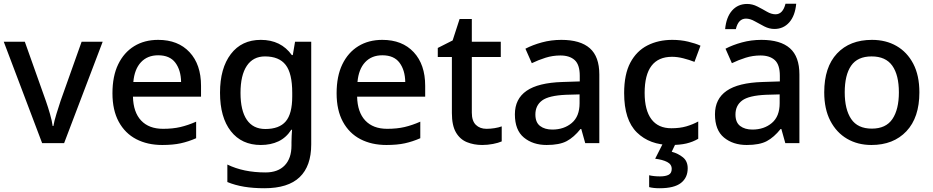

<svg xmlns="http://www.w3.org/2000/svg" viewBox="-20 -854 4960 1021"><path d="M204 -93 0 -632H112L224 -317Q235 -286 246 -247.5Q257 -209 260 -184H264Q268 -209 280 -248Q292 -287 302 -317L414 -632H526L321 -93Z M821 -642Q927 -642 988 -576.5Q1049 -511 1049 -398V-340H687Q689 -257 730.5 -213Q772 -169 847 -169Q899 -169 939.5 -178.5Q980 -188 1023 -207V-119Q982 -101 941 -92Q900 -83 843 -83Q764 -83 704.5 -114Q645 -145 611.5 -206.5Q578 -268 578 -358Q578 -449 608.5 -512Q639 -575 693.5 -608.5Q748 -642 821 -642ZM821 -560Q764 -560 729.5 -523Q695 -486 689 -418H943Q942 -481 912.5 -520.5Q883 -560 821 -560Z M1367 -642Q1474 -642 1532 -561H1537L1549 -632H1635V-86Q1635 29 1573.5 88Q1512 147 1386 147Q1327 147 1278.5 139Q1230 131 1189 114V21Q1275 63 1392 63Q1458 63 1494 25.5Q1530 -12 1530 -80V-98Q1530 -111 1531 -132Q1532 -153 1533 -164H1529Q1502 -122 1461 -102.5Q1420 -83 1367 -83Q1265 -83 1207.5 -156.5Q1150 -230 1150 -361Q1150 -491 1207.5 -566.5Q1265 -642 1367 -642ZM1389 -554Q1326 -554 1292.5 -504Q1259 -454 1259 -360Q1259 -266 1292.5 -217Q1326 -168 1391 -168Q1465 -168 1499.5 -208.5Q1534 -249 1534 -341V-361Q1534 -464 1499 -509Q1464 -554 1389 -554Z M2013 -642Q2119 -642 2180 -576.5Q2241 -511 2241 -398V-340H1879Q1881 -257 1922.5 -213Q1964 -169 2039 -169Q2091 -169 2131.5 -178.5Q2172 -188 2215 -207V-119Q2174 -101 2133 -92Q2092 -83 2035 -83Q1956 -83 1896.5 -114Q1837 -145 1803.5 -206.5Q1770 -268 1770 -358Q1770 -449 1800.5 -512Q1831 -575 1885.5 -608.5Q1940 -642 2013 -642ZM2013 -560Q1956 -560 1921.5 -523Q1887 -486 1881 -418H2135Q2134 -481 2104.5 -520.5Q2075 -560 2013 -560Z M2567 -169Q2588 -169 2610 -172.5Q2632 -176 2648 -182V-102Q2630 -94 2601.5 -88.5Q2573 -83 2544 -83Q2500 -83 2463 -98Q2426 -113 2404.5 -150Q2383 -187 2383 -253V-551H2308V-599L2387 -639L2424 -753H2489V-632H2643V-551H2489V-255Q2489 -211 2510.5 -190Q2532 -169 2567 -169Z M2965 -642Q3066 -642 3116.5 -597.5Q3167 -553 3167 -458V-93H3092L3071 -168H3067Q3032 -124 2993.5 -103.5Q2955 -83 2887 -83Q2814 -83 2766 -122.5Q2718 -162 2718 -246Q2718 -328 2780 -371Q2842 -414 2971 -418L3063 -421V-451Q3063 -510 3036 -534.5Q3009 -559 2960 -559Q2919 -559 2881 -547Q2843 -535 2808 -518L2774 -595Q2812 -615 2861.5 -628.5Q2911 -642 2965 -642ZM2990 -350Q2898 -346 2862.5 -319.5Q2827 -293 2827 -245Q2827 -203 2852 -184Q2877 -165 2917 -165Q2979 -165 3020.5 -200Q3062 -235 3062 -305V-352Z M3547 -83Q3435 -83 3367 -149.5Q3299 -216 3299 -359Q3299 -459 3332 -521Q3365 -583 3423 -612.5Q3481 -642 3555 -642Q3600 -642 3639.5 -632.5Q3679 -623 3705 -611L3673 -525Q3645 -536 3613.5 -544Q3582 -552 3554 -552Q3408 -552 3408 -360Q3408 -268 3444 -220Q3480 -172 3550 -172Q3595 -172 3629.5 -182Q3664 -192 3693 -208V-116Q3664 -99 3630 -91Q3596 -83 3547 -83ZM3637 41Q3637 91 3601 119Q3565 147 3488 147Q3454 147 3432 141V78Q3457 84 3490 84Q3519 84 3535.5 75.5Q3552 67 3552 44Q3552 20 3528 7.5Q3504 -5 3464 -10L3506 -93H3574L3552 -47Q3586 -38 3611.5 -17.5Q3637 3 3637 41Z M4029 -642Q4130 -642 4180.5 -597.5Q4231 -553 4231 -458V-93H4156L4135 -168H4131Q4096 -124 4057.5 -103.5Q4019 -83 3951 -83Q3878 -83 3830 -122.5Q3782 -162 3782 -246Q3782 -328 3844 -371Q3906 -414 4035 -418L4127 -421V-451Q4127 -510 4100 -534.5Q4073 -559 4024 -559Q3983 -559 3945 -547Q3907 -535 3872 -518L3838 -595Q3876 -615 3925.5 -628.5Q3975 -642 4029 -642ZM4054 -350Q3962 -346 3926.5 -319.5Q3891 -293 3891 -245Q3891 -203 3916 -184Q3941 -165 3981 -165Q4043 -165 4084.5 -200Q4126 -235 4126 -305V-352ZM3836 -699Q3842 -763 3873 -798Q3904 -833 3953 -833Q3981 -833 4007.5 -819.5Q4034 -806 4058 -792Q4082 -778 4104 -778Q4143 -778 4157 -834H4214Q4208 -770 4177 -735Q4146 -700 4098 -700Q4071 -700 4044.5 -713.5Q4018 -727 3993.5 -741Q3969 -755 3947 -755Q3906 -755 3893 -699Z M4869 -363Q4869 -229 4800 -156Q4731 -83 4614 -83Q4541 -83 4484.5 -116Q4428 -149 4395.5 -211.5Q4363 -274 4363 -363Q4363 -497 4431 -569.5Q4499 -642 4617 -642Q4691 -642 4747.5 -609.5Q4804 -577 4836.5 -515Q4869 -453 4869 -363ZM4472 -363Q4472 -272 4506.5 -221Q4541 -170 4616 -170Q4691 -170 4725.5 -221Q4760 -272 4760 -363Q4760 -455 4725 -504.5Q4690 -554 4615 -554Q4540 -554 4506 -504.5Q4472 -455 4472 -363Z"/></svg>

Font: Noto Sans Kannada UI Medium
Style: Regular
Weight: 500
Designer: Jelle Bosma - Monotype Design Team
Foundry: Monotype Imaging Inc.
Version: Version 2.005; ttfautohint (v1.8.4.7-5d5b)